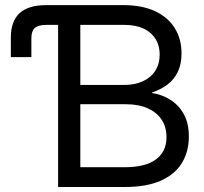

<svg xmlns="http://www.w3.org/2000/svg" viewBox="-20 -748 818 768"><path d="M23.4 -519.5V-597.7Q23.4 -663.1 58.3 -695.3Q93.3 -727.5 164.6 -727.5H212.4V-648.4H164.6Q132.8 -648.4 119.1 -636Q105.5 -623.5 105.5 -595.7V-519.5ZM212.4 0V-727.5H474.1Q547.9 -727.5 599.9 -703.4Q651.9 -679.2 679 -635.7Q706.1 -592.3 706.1 -534.2Q706.1 -491.7 691.4 -460.9Q676.8 -430.2 650.1 -409.9Q623.5 -389.6 587.9 -377.9V-376Q627.4 -370.1 661.1 -349.1Q694.8 -328.1 715.1 -291.7Q735.4 -255.4 735.4 -201.7Q735.4 -141.6 707.5 -95.9Q679.7 -50.3 622.8 -25.1Q565.9 0 479 0ZM301.3 -79.1H478.5Q561.5 -79.1 603.8 -110.4Q646 -141.6 646 -199.2Q646 -239.3 627 -268.6Q607.9 -297.9 571.5 -314.5Q535.2 -331.1 483.4 -331.1H301.3ZM301.3 -408.2H475.6Q519.5 -408.2 551.8 -423.1Q584 -438 601.3 -465.3Q618.7 -492.7 618.7 -529.8Q618.7 -583.5 581.8 -616Q544.9 -648.4 476.1 -648.4H301.3Z"/></svg>

Font: Inter 28pt
Style: Regular
Weight: 400
Designer: Rasmus Andersson
Foundry: rsms
Version: Version 4.001;git-66647c0bb